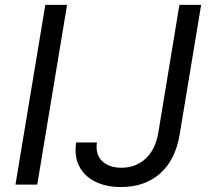

<svg xmlns="http://www.w3.org/2000/svg" viewBox="-20 -747 847 777"><path d="M251.4 -727.3 130.7 0H42.6L163.4 -727.3ZM706 -727.3H794L707.4 -204.5Q690.3 -100.1 628.2 -45.1Q566.1 9.9 470.2 9.9Q409.1 9.9 365.1 -12.1Q321 -34.1 300.4 -74.6Q279.8 -115.1 288.4 -170.5H372.2Q365.4 -122.2 393.3 -95.2Q421.2 -68.2 471.6 -68.2Q529.8 -68.2 569.4 -105.1Q609 -142 620.7 -210.2Z"/></svg>

Font: Inter UI
Style: Italic
Weight: 400
Italic angle: -9.39999°
Designer: Rasmus Andersson
Foundry: rsms
Version: 3.2;8d6f07862